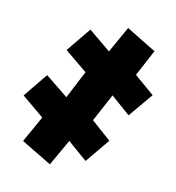

<svg xmlns="http://www.w3.org/2000/svg" viewBox="-97 -713 733 800"><g transform="rotate(15 269.5 -313.5)"><path d="M358 -630 489 -565 440 -450 529 -386 454 -279 368 -342 316 -221 404 -156 330 -49 243 -112 190 3 57 -62 109 -177 10 -246 83 -353 184 -285 234 -406 134 -475 208 -583 306 -515Z"/></g></svg>

Font: Noto Sans Display Black
Style: Regular
Weight: 900
Designer: Monotype Design Team
Foundry: Monotype Imaging Inc.
Version: Version 2.003